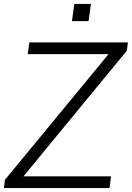

<svg xmlns="http://www.w3.org/2000/svg" viewBox="-29 -962 674 982"><path d="M-9 0 -4 -42 526 -685H113L121 -745H625L620 -703L91 -60H539L531 0ZM339 -854 351 -942H436L424 -854Z"/></svg>

Font: Plus Jakarta Sans Light
Style: Italic
Weight: 300
Italic angle: -8°
Designer: Gumpita Rahayu
Foundry: Tokotype
Version: Version 2.071; ttfautohint (v1.8.4.7-5d5b);gftools[0.9.29]